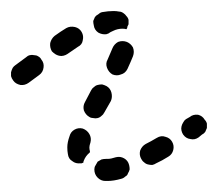

<svg xmlns="http://www.w3.org/2000/svg" viewBox="-40 -305 395 348"><path d="M180 19Q184 18 187 15Q191 13 192 9Q194 6 195 2Q195 -2 194 -6Q192 -14 185 -18Q178 -22 170 -20Q161 -17 155 -17Q153 -17 152 -17Q148 -17 144 -16Q140 -14 137 -12Q135 -9 133 -5Q131 -2 131 2Q131 11 137 17Q143 23 151 23Q153 23 155 23Q166 23 180 19ZM274 -33Q276 -41 272 -48Q268 -55 260 -57Q252 -60 244 -55Q234 -49 224 -44Q217 -40 214 -32Q212 -24 216 -17Q218 -13 221 -11Q224 -8 228 -7Q232 -6 236 -6Q240 -7 243 -9Q254 -14 265 -21Q272 -25 274 -33ZM91 -13Q84 -17 83 -26Q82 -31 82 -38Q82 -47 86 -58Q88 -66 95 -70Q102 -74 110 -72Q118 -69 122 -62Q126 -55 124 -47Q122 -41 122 -38Q122 -34 123 -31Q123 -31 123 -30Q123 -29 123 -29Q122 -28 122 -28Q115 -22 112 -14Q111 -12 111 -10Q110 -10 108 -9Q107 -9 106 -9Q97 -8 91 -13ZM332 -66Q334 -70 335 -73Q335 -77 335 -81Q334 -85 331 -88Q327 -95 319 -97Q310 -98 304 -93L297 -89Q294 -87 292 -83Q290 -80 289 -76Q288 -72 289 -68Q290 -64 292 -61Q297 -54 305 -53Q313 -51 320 -56L326 -61Q330 -63 332 -66ZM112 -105Q115 -97 122 -93Q125 -91 129 -91Q133 -90 137 -91Q141 -92 144 -95Q147 -97 149 -101L161 -122Q164 -129 162 -137Q160 -145 153 -149Q149 -151 145 -152Q141 -152 137 -151Q133 -150 130 -147Q127 -145 125 -141L114 -120Q110 -113 112 -105ZM39 -183Q40 -191 35 -197Q33 -201 29 -203Q26 -205 22 -205Q18 -206 14 -205Q10 -204 7 -201Q-5 -192 -12 -187Q-15 -185 -17 -182Q-19 -178 -20 -174Q-20 -170 -20 -167Q-19 -163 -16 -159Q-12 -153 -3 -151Q5 -150 12 -155Q19 -160 31 -169Q38 -174 39 -183ZM154 -182Q157 -174 164 -170Q172 -167 179 -170Q187 -172 191 -180Q197 -193 201 -203Q204 -211 201 -219Q197 -226 190 -229Q182 -232 174 -229Q167 -225 164 -218Q160 -209 155 -197Q151 -190 154 -182ZM110 -232Q112 -240 108 -247Q104 -254 96 -256Q87 -258 80 -254Q70 -248 59 -240Q53 -235 51 -227Q50 -219 54 -212Q57 -209 60 -207Q63 -205 67 -204Q71 -203 75 -204Q79 -205 82 -207Q92 -214 101 -220Q109 -224 110 -232ZM138 -246Q131 -251 130 -259Q129 -263 129 -267Q130 -270 132 -274Q134 -277 138 -279Q141 -282 145 -283Q156 -285 166 -285Q171 -285 176 -284Q180 -284 184 -281Q187 -279 189 -276Q192 -273 193 -269Q193 -265 193 -261Q192 -259 191 -257Q191 -254 189 -252Q186 -253 182 -253Q173 -253 165 -249Q160 -247 156 -244Q155 -244 153 -243Q145 -242 138 -246Z"/></svg>

Font: FRB American Cursive Dashed
Style: Bold Italic
Weight: 700
Italic angle: -25°
Version: Version 2.0;Modular Font Editor K font №1